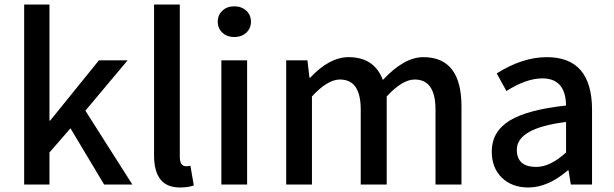

<svg xmlns="http://www.w3.org/2000/svg" viewBox="-20 -817 2717 850"><path d="M87 -797H199V-283H202L418 -550H545L358 -327L566 0H441L292 -249L199 -142V0H87Z M662 -129V-797H776V-123Q776 -81 804 -81Q813 -81 823 -83L838 4Q813 13 776 13Q662 13 662 -129Z M960 -550H1074V0H960ZM965 -672Q944 -691 944 -721Q944 -751 965 -770Q985 -789 1017 -789Q1049 -789 1070 -770Q1091 -751 1091 -721Q1091 -691 1070 -672Q1049 -653 1017 -653Q985 -653 965 -672Z M1247 -550H1341L1350 -473H1353Q1439 -564 1523 -564Q1637 -564 1675 -463Q1769 -564 1854 -564Q2023 -564 2023 -346V0H1908V-332Q1908 -465 1816 -465Q1761 -465 1692 -390V0H1577V-332Q1577 -465 1485 -465Q1430 -465 1361 -390V0H1247Z M2202 -30Q2157 -74 2157 -146Q2157 -234 2236 -283Q2314 -331 2486 -350Q2484 -470 2381 -470Q2310 -470 2222 -414L2179 -492Q2293 -564 2401 -564Q2601 -564 2601 -331V0H2507L2497 -63H2494Q2406 13 2319 13Q2247 13 2202 -30ZM2486 -142V-277Q2268 -250 2268 -154Q2268 -78 2354 -78Q2416 -78 2486 -142Z"/></svg>

Font: `nÑOSM
Style: Regular
Weight: 500
Designer: Ryoko NISHIZUKA ¬âXZm¬º[P (kana & ideographs); Paul D. Hunt (Latin, Greek & Cyrillic); Wenlong ZHANG _ e¬á¬ü¬ô (bopomof
Foundry: Adobe Systems Incorporated
Version: Version 1.00 June 24, 2014, initial release